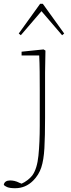

<svg xmlns="http://www.w3.org/2000/svg" viewBox="-75 -739 374 1014"><path d="M5 255Q-23 255 -37.5 249Q-52 243 -55 236Q-50 214 -21 214Q-11 214 1 216.5Q13 219 29 227L39 231Q55 224 70.5 212Q86 200 96 187Q121 152 128 83Q135 14 135 -75V-259Q135 -312 134.5 -360Q134 -408 132 -446H39V-466L155 -478L165 -472L163 -356V-116Q163 -19 159.5 43.5Q156 106 143 145.5Q130 185 100 215Q60 255 5 255ZM253 -553 144 -680 35 -553 24 -562 137 -719H151L264 -562Z"/></svg>

Font: Source Serif 4 ExtraLight
Style: Regular
Weight: 200
Designer: Frank Grießhammer
Foundry: Adobe
Version: Version 4.005;hotconv 1.1.0;makeotfexe 2.6.0